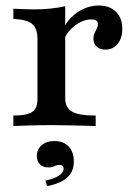

<svg xmlns="http://www.w3.org/2000/svg" viewBox="-20 -447 479 681"><path d="M27.4 0V-37.1Q75.8 -37.1 94.4 -50Q112.9 -62.9 112.9 -95.2V-308.9Q112.9 -346.8 93.5 -362.5Q74.2 -378.2 27.4 -379.8V-416.1Q48.4 -415.3 64.9 -414.5Q81.5 -413.7 100.8 -413.7Q162.1 -413.7 211.3 -425V-99.2Q211.3 -65.3 235.1 -51.2Q258.9 -37.1 319.4 -37.1V0Q304 -0.8 278.2 -1.2Q252.4 -1.6 222.6 -2.4Q192.7 -3.2 163.7 -3.2Q122.6 -3.2 84.3 -2Q46 -0.8 27.4 0ZM354 -271Q334.7 -271 323 -281.5Q311.3 -291.9 311.3 -309.7Q311.3 -320.2 315.3 -329Q319.4 -337.9 323.4 -346Q327.4 -354 327.4 -361.3Q327.4 -378.2 303.2 -378.2Q285.5 -378.2 266.5 -369Q247.6 -359.7 231.9 -344Q216.1 -328.2 208.1 -308.9L205.6 -348.4Q226.6 -386.3 260.1 -406.9Q293.5 -427.4 330.6 -427.4Q369.4 -427.4 391.5 -405.2Q413.7 -383.1 413.7 -344.4Q413.7 -311.3 397.2 -291.1Q380.6 -271 354 -271ZM146.8 213.7 141.1 193.5Q171.8 187.1 188.7 176.2Q205.6 165.3 205.6 151.6Q205.6 137.9 191.1 137.9Q181.5 137.9 173 142.3Q164.5 146.8 150.8 146.8Q132.3 146.8 121.4 135.5Q110.5 124.2 110.5 106.5Q110.5 83.1 127.8 68.1Q145.2 53.2 173.4 53.2Q205.6 53.2 223.8 73Q241.9 92.7 241.9 125.8Q241.9 161.3 219 182.3Q196 203.2 146.8 213.7Z"/></svg>

Font: Playfair 9pt SemiBold
Style: Regular
Weight: 600
Designer: Claus Eggers Sørensen
Foundry: Claus Eggers Sørensen
Version: Version 2.001;gftools[0.9.30]